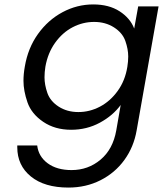

<svg xmlns="http://www.w3.org/2000/svg" viewBox="-20 -577 736 867"><path d="M401 -557Q472 -557 520 -526Q568 -495 586 -448L604 -548H696L597 12Q584 87 541.5 145.5Q499 204 433.5 237Q368 270 289 270Q181 270 119.5 220Q58 170 58 88Q58 84 58 80H148Q154 130 195.5 160.5Q237 191 303 191Q378 191 434 144Q490 97 505 12L525 -103Q490 -55 431 -23Q372 9 301 9Q228 9 175 -27Q122 -63 104 -115Q86 -167 86 -212Q86 -243 92 -276Q106 -360 151.5 -423.5Q197 -487 262.5 -522Q328 -557 401 -557ZM555 -275Q559 -300 559 -322Q559 -355 546 -392Q533 -429 494.5 -453.5Q456 -478 405 -478Q354 -478 308 -454Q262 -430 229 -384Q196 -338 185 -276Q181 -251 181 -228Q181 -194 194 -157Q207 -120 245 -95.5Q283 -71 334 -71Q385 -71 431.5 -95.5Q478 -120 511.5 -166.5Q545 -213 555 -275Z"/></svg>

Font: Fz Poppins
Style: Italic
Weight: 400
Italic angle: -10°
Designer: Ninad Kale (Devanagari), Jonny Pinhorn (Latin)
Foundry: Indian Type Foundry
Version: Vit hóa bi Vntype.Com & FontZin.Com